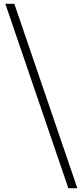

<svg xmlns="http://www.w3.org/2000/svg" viewBox="-20 -806 434 1003"><path d="M337 177H384L55 -786H8Z"/></svg>

Font: Noto Sans JP Light
Style: Regular
Weight: 300
Designer: Ryoko NISHIZUKA (kana & ideographs); Paul D. Hunt (Latin, Greek & Cyrillic); Wenlong ZHANG (bopomofo); Sandoll Communica
Foundry: Adobe Systems Incorporated
Version: Version 1.004;PS 1.004;hotconv 1.0.82;makeotf.lib2.5.63406